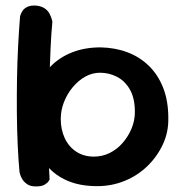

<svg xmlns="http://www.w3.org/2000/svg" viewBox="-20 -670 665 689"><path d="M329 -2Q267 -2 222 -21.5Q177 -41 149.5 -74.5Q122 -108 108.5 -152.5Q95 -197 95 -247Q95 -304 112 -351Q129 -398 161 -431Q193 -464 238.5 -482Q284 -500 341 -500Q393 -499 437 -482.5Q481 -466 514 -434Q547 -402 565.5 -355Q584 -308 584 -246Q585 -196 564.5 -152Q544 -108 509 -74Q474 -40 427.5 -21Q381 -2 329 -2ZM109 -1Q89 -1 77.5 -9Q66 -17 60 -27Q54 -37 52 -45Q50 -53 50 -53Q46 -96 43.5 -150.5Q41 -205 40.5 -265Q40 -325 41 -386Q42 -447 45 -504.5Q48 -562 52 -611Q52 -611 54 -617.5Q56 -624 61.5 -632Q67 -640 78.5 -645.5Q90 -651 109 -650Q129 -648 141 -639.5Q153 -631 158.5 -619.5Q164 -608 166 -600Q168 -592 168 -592Q164 -552 161.5 -497.5Q159 -443 157 -381.5Q155 -320 154 -257Q153 -194 154 -134.5Q155 -75 158 -26Q158 -26 154.5 -20Q151 -14 140.5 -7.5Q130 -1 109 -1ZM317 -108Q347 -108 373.5 -121Q400 -134 420 -157Q440 -180 452 -208.5Q464 -237 464 -268Q464 -318 446 -349Q428 -380 399.5 -394.5Q371 -409 339 -409Q311 -409 286 -395Q261 -381 241 -357Q221 -333 209.5 -303.5Q198 -274 198 -243Q198 -205 212.5 -174Q227 -143 254 -125.5Q281 -108 317 -108Z"/></svg>

Font: Sour Gummy Black Medium
Style: Regular
Weight: 500
Version: Version 1.000